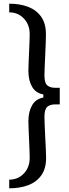

<svg xmlns="http://www.w3.org/2000/svg" viewBox="-20 -820 374 1041"><path d="M30 201Q88 201 133 184Q178 167 204 130.5Q230 94 230 36Q230 21 228.5 -11.5Q227 -44 225 -81Q223 -118 222 -148Q221 -178 221 -187Q221 -228 236.5 -241Q252 -254 279 -254H304V-344H279Q252 -344 236.5 -357Q221 -370 221 -411Q221 -420 222 -450Q223 -480 225 -517Q227 -554 228 -587Q229 -620 229 -635Q229 -693 203 -729.5Q177 -766 132.5 -783Q88 -800 30 -800V-753Q78 -753 109.5 -719.5Q141 -686 141 -635Q141 -622 140 -594.5Q139 -567 137.5 -535Q136 -503 135 -475.5Q134 -448 134 -435Q134 -384 154 -349.5Q174 -315 215 -308V-291Q174 -284 154 -249Q134 -214 134 -164Q134 -151 135 -123.5Q136 -96 137.5 -64.5Q139 -33 140 -5Q141 23 141 36Q141 87 109.5 120.5Q78 154 30 154Z"/></svg>

Font: Big Shoulders Text Medium
Style: Regular
Weight: 500
Designer: Patric King
Foundry: XO Type Co
Version: Version 1.000; ttfautohint (v1.8.2)